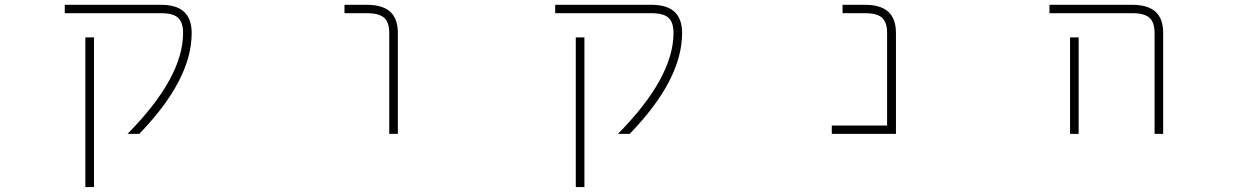

<svg xmlns="http://www.w3.org/2000/svg" viewBox="-20 -544 5040 783"><path d="M636.7 -524.4Q700.2 -524.4 731 -495.6Q761.7 -466.8 761.7 -409.2Q761.7 -218.8 547.9 2H500Q726.6 -227.5 726.6 -409.2Q726.6 -453.1 706.1 -471.7Q685.5 -490.2 636.7 -490.2H244.1V-524.4ZM328.1 218.8V-391.6H363.3V218.8Z M1476.6 -490.2H1384.8V-524.4H1476.6Q1540 -524.4 1571.3 -496.1Q1602.5 -467.8 1602.5 -409.2V2H1567.4V-409.2Q1567.4 -453.1 1546.4 -471.7Q1525.4 -490.2 1476.6 -490.2Z M2636.7 -524.4Q2700.2 -524.4 2731 -495.6Q2761.7 -466.8 2761.7 -409.2Q2761.7 -218.8 2547.9 2H2500Q2726.6 -227.5 2726.6 -409.2Q2726.6 -453.1 2706.1 -471.7Q2685.5 -490.2 2636.7 -490.2H2244.1V-524.4ZM2328.1 218.8V-391.6H2363.3V218.8Z M3597.7 -409.2Q3597.7 -453.1 3577.1 -471.7Q3556.6 -490.2 3507.8 -490.2H3416V-524.4H3507.8Q3571.3 -524.4 3602.5 -496.1Q3633.8 -467.8 3633.8 -409.2V2H3372.1V-32.2H3597.7Z M4597.7 -490.2H4259.8V-524.4H4597.7Q4661.1 -524.4 4692.4 -496.1Q4723.6 -467.8 4723.6 -409.2V2H4688.5V-409.2Q4688.5 -453.1 4667.5 -471.7Q4646.5 -490.2 4597.7 -490.2ZM4343.8 -391.6H4378.9V-24.4V2H4343.8V-24.4Z"/></svg>

Font: Gen Shin Gothic Monospace ExtraLight
Style: Regular
Weight: 200
Designer: [Source Han Sans]
Ryoko NISHIZUKA  (kana & ideographs); Paul D. Hunt (Latin, Greek & Cyrillic); Wenlong ZHANG  (bopomofo
Version: Version 1.002.20150607